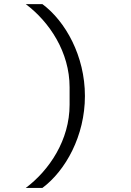

<svg xmlns="http://www.w3.org/2000/svg" viewBox="-20 -780 640 938"><path d="M394.9 -311.1C394.9 -506 300.1 -676.1 187.1 -759.9H105.8C221.9 -672.9 320 -524.9 320 -354V-268.1C320 -96.9 221.9 51.1 105.8 138.1H187.1C300.1 54 394.9 -116.1 394.9 -311.1Z"/></svg>

Font: Margiela Mono
Style: Regular
Weight: 400
Designer: Mike Abbink, Paul van der Laan, Pieter van Rosmalen
Foundry: Bold Monday
Version: Version 2.003 2021